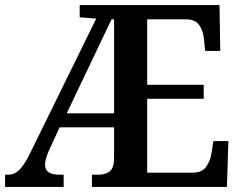

<svg xmlns="http://www.w3.org/2000/svg" viewBox="-20 -734 950 754"><path d="M0 0V-48H12Q37 -48 56 -67Q75 -86 95 -126L358 -661L293 -666V-714H842L845 -534H786L781 -579Q778 -614 762 -636Q746 -658 711 -658H558V-401H780V-346H558V-56H737Q773 -56 789.5 -79Q806 -102 811 -135L818 -180H877L871 0H341V-48H367Q396 -48 412 -62Q428 -76 428 -113V-234H214L171 -140Q157 -108 157 -87Q157 -48 212 -48H230V0ZM242 -289H428V-658H418Z"/></svg>

Font: Noto Serif SemiCondensed SemiBold
Style: Regular
Weight: 600
Width: 4
Designer: Monotype Design Team
Foundry: Monotype Imaging Inc.
Version: Version 2.013; ttfautohint (v1.8.4.7-5d5b)